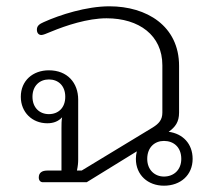

<svg xmlns="http://www.w3.org/2000/svg" viewBox="-20 -578 687 609"><path d="M500 11C553 11 591 -23 591 -74C591 -122 560 -154 515 -160C536 -175 548 -191 548 -221V-369C548 -496 445 -558 327 -558C254 -558 170 -531 119 -508C105 -502 97 -496 97 -484C97 -472 104 -467 111 -467C117 -467 126 -471 143 -478C189 -497 258 -520 318 -520C421 -520 495 -466 495 -371V-221C495 -198 484 -186 465 -174L239 -37H224C227 -51 228 -61 228 -72V-262C228 -315 194 -355 135 -355C84 -355 46 -322 46 -271C46 -222 82 -187 130 -187C151 -187 166 -194 177 -206C175 -195 175 -183 175 -171V-37H130C113 -37 103 -30 103 -15C103 -5 109 0 116 0H255L414 -98C412 -90 411 -82 411 -74C411 -23 449 11 500 11ZM135 -216C106 -216 83 -236 83 -271C83 -306 106 -326 135 -326C165 -326 187 -306 187 -271C187 -236 165 -216 135 -216ZM500 -18C471 -18 447 -39 447 -74C447 -111 471 -131 500 -131C531 -131 555 -111 555 -74C555 -39 531 -18 500 -18Z"/></svg>

Font: Maitree Light
Style: Regular
Weight: 300
Designer: CadsonDemak Team
Foundry: CadsonDemak
Version: Version 1.000;PS 001.000;hotconv 1.0.88;makeotf.lib2.5.64775